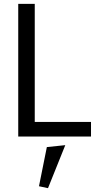

<svg xmlns="http://www.w3.org/2000/svg" viewBox="-20 -711 499 1000"><path d="M75 0V-691H161V-76H454V0ZM230 269 183 259 224 55 320 45Z"/></svg>

Font: Average Sans
Style: Regular
Weight: 400
Designer: Eduardo Rodriguez Tunni
Foundry: Eduardo Rodriguez Tunni
Version: Version 1.002